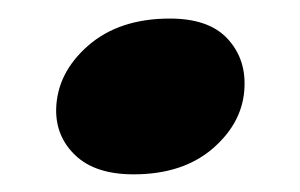

<svg xmlns="http://www.w3.org/2000/svg" viewBox="-20 -356 331 212"><path d="M127.5 -163.5Q85.5 -163.5 63.5 -184.2Q41.5 -205 42 -235.5Q43 -275.5 77.2 -305.5Q111.5 -335.5 167.5 -335.5Q210 -335.5 230.5 -314Q251 -292.5 250 -261Q249 -222 215.8 -192.8Q182.5 -163.5 127.5 -163.5Z"/></svg>

Font: Fraunces 72pt S050
Style: Bold Italic
Weight: 700
Italic angle: -16°
Version: Version 1.000; ttfautohint (v1.8.3)